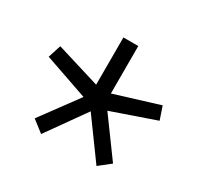

<svg xmlns="http://www.w3.org/2000/svg" viewBox="-134 -1166 988 950"><g transform="rotate(30 360.5 -691.0)"><path d="M136.2 -433.8 292.5 -646.2 43.8 -732.5 67.5 -806.2 316.2 -730V-1000H401.2V-728.8L652.5 -806.2L677.5 -732.5L428.8 -646.2L583.8 -433.8L518.8 -382.5L358.8 -602.5L202.5 -382.5Z"/></g></svg>

Font: Abordage
Style: Regular
Weight: 400
Designer: Ange Degheest & Eugénie Bidaut
Foundry: Velvetyne Type Foundry
Version: Version 1.000;FEAKit 1.0